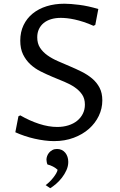

<svg xmlns="http://www.w3.org/2000/svg" viewBox="-20 -745 641 1027"><path d="M286.1 -65.9Q318.4 -65.9 345.7 -74.5Q373 -83 392.6 -98.9Q412.1 -114.7 423.1 -136.7Q434.1 -158.7 434.1 -185.5Q434.1 -217.3 419.2 -239.3Q404.3 -261.2 380.1 -277.8Q356 -294.4 324.7 -307.4Q293.5 -320.3 261.2 -333.7Q229 -347.2 197.8 -362.8Q166.5 -378.4 142.3 -400.9Q118.2 -423.3 103.3 -453.9Q88.4 -484.4 88.4 -527.8Q88.4 -573.7 106 -610.4Q123.5 -647 155 -672.6Q186.5 -698.2 229.7 -711.7Q272.9 -725.1 324.7 -725.1Q356.4 -725.1 404.3 -719Q452.1 -712.9 505.9 -696.8L489.7 -611.8L480 -606.9Q453.1 -619.1 427.7 -627.4Q402.3 -635.7 379.9 -640.6Q357.4 -645.5 338.4 -647.5Q319.3 -649.4 305.2 -649.4Q276.4 -649.4 253.2 -642.3Q230 -635.3 213.6 -621.8Q197.3 -608.4 188.2 -589.1Q179.2 -569.8 179.2 -545.4Q179.2 -512.7 194.1 -489.7Q209 -466.8 233.6 -449.2Q258.3 -431.6 289.6 -418Q320.8 -404.3 353.3 -390.6Q385.7 -377 417 -361.3Q448.2 -345.7 472.9 -325Q497.6 -304.2 512.5 -275.9Q527.3 -247.6 527.3 -208Q527.3 -164.6 508.5 -125.2Q489.7 -85.9 455.8 -55.9Q421.9 -25.9 374.3 -8.1Q326.7 9.8 269 9.8Q244.6 9.8 218 6.3Q191.4 2.9 164.6 -3.2Q137.7 -9.3 111.6 -18.1Q85.4 -26.9 62 -37.6L78.6 -123L88.4 -127.9Q138.2 -99.1 189.2 -82.5Q240.2 -65.9 286.1 -65.9ZM224.1 245.1Q234.4 237.8 245.1 227.3Q255.9 216.8 264.9 205.3Q273.9 193.8 280.3 182.9Q286.6 171.9 288.1 163.1Q283.7 158.7 277.3 154.3Q271 149.9 263.7 146Q256.3 142.1 248.5 139.2Q240.7 136.2 233.9 134.8Q231.4 129.4 230 121.8Q228.5 114.3 228.5 108.9Q228.5 99.6 232.2 89.6Q235.8 79.6 242.9 71.3Q250 63 260.5 57.4Q271 51.8 285.2 51.8Q298.8 51.8 310.1 57.1Q321.3 62.5 329.1 72Q336.9 81.5 341.1 94.2Q345.2 106.9 345.2 121.1Q345.2 143.6 335.4 165.3Q325.7 187 311 205.8Q296.4 224.6 279.5 239Q262.7 253.4 248.5 261.7Z"/></svg>

Font: Proza Libre
Style: Regular
Weight: 400
Designer: Jasper de Waard
Foundry: Jasper de Waard
Version: Version 1.000; ttfautohint (v1.4.1.8-43bc)